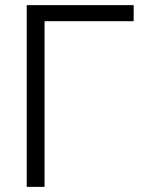

<svg xmlns="http://www.w3.org/2000/svg" viewBox="-20 -727 582 747"><path d="M500 -644.5H153.3V0H84V-707H500Z"/></svg>

Font: Pretendard Light
Style: Regular
Weight: 300
Designer: Base glyphs from Inter by Rasmus Andersson; Hangeul glyphs from Noto Sans CJK(Source Han Sans) by Jang Soo-young and Kan
Foundry: Kil Hyung-jin
Version: Version 1.309